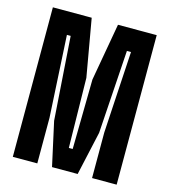

<svg xmlns="http://www.w3.org/2000/svg" viewBox="-105 -781 764 865"><g transform="rotate(15 276.5 -348.5)"><path d="M148.9 0H34.7V-697.3H215.8L262.7 -429.2L268.1 -104H286.1L291 -429.2L338.4 -697.3H519V0H404.3V-212.4L426.8 -593.8H407.7L382.3 -205.1L336.9 -1H217.3L172.4 -205.1L145.5 -593.8H127.9L148.9 -212.4Z"/></g></svg>

Font: Agdasima
Style: Bold
Weight: 700
Width: 3
Designer: The DocRepair Project, Patric King
Foundry: Google
Version: Version 2.002